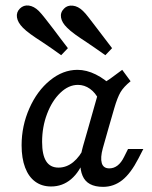

<svg xmlns="http://www.w3.org/2000/svg" viewBox="-20 -688 570 720"><path d="M61 -143.1Q61 -215.9 90.1 -281.6Q119.1 -347.3 167.6 -386.7Q216 -426.1 270.4 -426.1Q304.3 -426.1 339.2 -408.8Q374.2 -391.5 407.1 -358.4L350.5 -314.2Q337.9 -340.4 317.3 -355Q296.6 -369.7 272.2 -369.7Q237.2 -369.7 206.2 -339.9Q175.2 -310.2 156.6 -261.2Q137.9 -212.2 137.9 -155.9Q137.9 -107.3 153.1 -83.4Q168.3 -59.5 199.4 -59.5Q229.3 -59.5 254.6 -80Q279.9 -100.6 297.9 -138.9L297.6 -95.5Q279.3 -43.8 246.8 -16.2Q214.4 11.3 171.7 11.3Q136.9 11.3 112.1 -6.9Q87.3 -25 74.2 -59.7Q61 -94.5 61 -143.1ZM438.3 -426.1 469.7 -383.4Q443.8 -362.3 432.1 -342.6Q420.4 -322.9 408.4 -281.8L386.7 -206.7H310.5L357 -370.8Q374.8 -379.9 393.6 -393.1Q412.4 -406.4 438.3 -426.1ZM390 -56.6Q406.9 -56.6 420.9 -67.4Q434.9 -78.2 445.4 -99.8L460.1 -129.2H517.4L499.2 -93.8Q470.4 -37.8 438.5 -12.5Q406.5 12.7 366.6 12.7Q307.1 12.7 289.6 -28.9Q272 -70.5 290.7 -137.7L310.5 -206.7H386.7L365.5 -131.9Q355.9 -96.6 361.6 -76.6Q367.3 -56.6 390 -56.6ZM209.4 -481Q189.9 -494.9 172.4 -507.3Q154.8 -519.6 138.5 -530.3Q112 -547.3 94.4 -560.1Q76.7 -572.9 65.6 -584.3Q46.5 -603.7 43.6 -622.9Q40.7 -642.1 54.6 -655.9Q68.5 -669.6 87.7 -667.2Q107 -664.8 125.3 -647.1Q135 -637.3 149 -619.4Q163 -601.5 179.3 -580.3Q197.3 -556.4 206.9 -543.6Q216.4 -530.8 234.6 -507.4ZM375.1 -481Q355.6 -494.9 338.1 -506.9Q320.5 -518.8 305 -529.5Q282.2 -544.3 262.7 -558.2Q243.2 -572.2 231.4 -584.3Q212.2 -602.9 208.9 -622.1Q205.6 -641.4 220.3 -655.9Q232.7 -668.8 252.7 -666.8Q272.7 -664.8 291 -647.1Q300 -638.8 313.6 -620.9Q327.2 -603 343.6 -581.8Q356.4 -565.4 370.4 -546.6Q384.3 -527.8 400.3 -507.4Z"/></svg>

Font: Playfair Micro SmCond SmLight
Style: Italic
Weight: 360
Width: 4
Italic angle: -15.6°
Designer: Claus Eggers Sørensen
Foundry: Claus Eggers Sørensen
Version: Version 2.203;Glyphs 3.3 (3326)